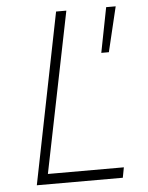

<svg xmlns="http://www.w3.org/2000/svg" viewBox="-51 -741 603 783"><g transform="rotate(-5 250.5 -349.5)"><path d="M117 -42H428L420 0H68L208 -699H250ZM413 -699H452L408 -515H377Z"/></g></svg>

Font: Gontserrat ExtraLight
Style: Italic
Weight: 275
Italic angle: -11.3°
Designer: Julieta Ulanovsky
Foundry: Julieta Ulanovsky
Version: Version 6.001